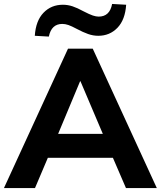

<svg xmlns="http://www.w3.org/2000/svg" viewBox="-30 -951 813 971"><path d="M-10 0 314 -705H439L763 0H607L541 -153H212L147 0ZM375 -540 264 -274H490L377 -540ZM217 -766 146 -770Q151 -846 190 -886.5Q229 -927 288 -927Q313 -927 337 -919Q361 -911 392 -894Q423 -878 439.5 -872.5Q456 -867 469 -867Q525 -867 537 -931L608 -927Q603 -851 564 -810.5Q525 -770 467 -770Q441 -770 415.5 -779Q390 -788 360 -804Q332 -819 316 -824.5Q300 -830 285 -830Q230 -830 217 -766Z"/></svg>

Font: Nunito Sans ExtraBold
Style: Regular
Weight: 800
Designer: Vernon Adams
Foundry: Vernon Adams
Version: Version 3.101; ttfautohint (v1.8.4.7-5d5b);gftools[0.9.27]